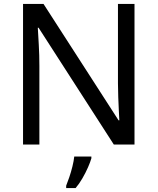

<svg xmlns="http://www.w3.org/2000/svg" viewBox="-20 -734 800 975"><path d="M663 0H558L176 -593H172Q174 -558 177 -506Q180 -454 180 -399V0H97V-714H201L582 -123H586Q585 -139 583.5 -171Q582 -203 580.5 -240.5Q579 -278 579 -311V-714H663ZM444 61V70Q439 88 427 115.5Q415 143 398.5 171.5Q382 200 364 221H316V209Q323 192 332 165.5Q341 139 348 110.5Q355 82 357 61Z"/></svg>

Font: Apis
Style: Regular
Weight: 400
Designer: Monotype Design Team
Foundry: Monotype Imaging Inc.
Version: Version 2.000; build 0001